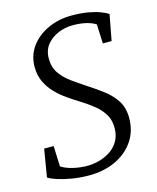

<svg xmlns="http://www.w3.org/2000/svg" viewBox="-114 -830 751 920"><g transform="rotate(-15 261.5 -370.0)"><path d="M214 11Q169 11 128 4Q87 -3 57 -13Q27 -23 15 -32L38 -169H85L89 -67Q110 -53 145.2 -44.2Q180.5 -35.5 217 -35.5Q246.5 -35.5 276 -43.5Q305.5 -51.5 330.8 -67.8Q356 -84 372 -110Q388 -136 389.5 -171Q391.5 -213 373.5 -243.5Q355.5 -274 326.2 -297.2Q297 -320.5 264 -341Q235.5 -358.5 206 -379Q176.5 -399.5 151.5 -425Q126.5 -450.5 111 -482.8Q95.5 -515 95 -556Q94.5 -615 126.8 -658.8Q159 -702.5 212.5 -726.8Q266 -751 329 -751Q375.5 -751 410.8 -744.8Q446 -738.5 470 -729.2Q494 -720 507.5 -711L483.5 -583H440L436 -678Q420.5 -689.5 391.2 -697Q362 -704.5 322 -704.5Q286.5 -704.5 252 -690.8Q217.5 -677 194.5 -649.8Q171.5 -622.5 171 -581Q170.5 -537.5 191.5 -507Q212.5 -476.5 244.8 -453.2Q277 -430 310.5 -408Q347.5 -384 384 -357.2Q420.5 -330.5 444.8 -294.8Q469 -259 469.5 -208Q470 -141 436.2 -91.8Q402.5 -42.5 344.8 -15.8Q287 11 214 11Z"/></g></svg>

Font: Merriweather 20pt Light
Style: Italic
Weight: 300
Italic angle: -7.8°
Version: Version 2.101